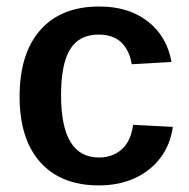

<svg xmlns="http://www.w3.org/2000/svg" viewBox="-20 -558 578 588"><path d="M283.2 9.8Q166.5 9.8 103.3 -61.3Q40 -132.3 40 -262.2Q40 -394 103.5 -466.1Q167 -538.1 284.2 -538.1Q373.5 -538.1 432.1 -492.9Q490.7 -447.8 505.4 -368.2L383.3 -361.3Q377 -402.8 352.1 -427.5Q327.1 -452.1 281.7 -452.1Q222.7 -452.1 194.8 -407.2Q167 -362.3 167 -266.6Q167 -170.4 196 -123Q225.1 -75.7 283.2 -75.7Q324.7 -75.7 352.8 -100.6Q380.9 -125.5 387.7 -175.8L509.3 -169.4Q502 -115.7 471.7 -75.2Q441.4 -34.7 393.1 -12.5Q344.7 9.8 283.2 9.8Z"/></svg>

Font: Arimo SemiBold
Style: Regular
Weight: 600
Designer: Steve Matteson
Foundry: Monotype Imaging Inc.
Version: Version 1.33